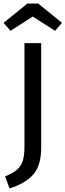

<svg xmlns="http://www.w3.org/2000/svg" viewBox="-24 -934 372 1091"><path d="M210 -96Q210 6 165.5 57Q121 108 30 137L5 68Q51 50 74 29Q97 8 106 -22Q115 -52 115 -100V-689H210ZM-4 -804 132 -914H193L328 -804L289 -759L162 -840L36 -759Z"/></svg>

Font: Fira Sans
Style: Regular
Weight: 400
Designer: bBox Type GmbH & Carrois Corporate GbR & Edenspiekermann AG
Foundry: bBox Type GmbH & Carrois Corporate GbR & Edenspiekermann AG
Version: Version 4.301